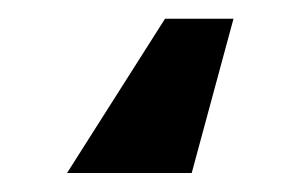

<svg xmlns="http://www.w3.org/2000/svg" viewBox="-20 24 320 205"><path d="M184.7 208.7H51.6L156.2 44H229.3Z"/></svg>

Font: Pretendard Std Variable
Style: Regular
Weight: 400
Designer: Base glyphs from Inter by Rasmus Andersson; Hangeul glyphs from Noto Sans CJK(Source Han Sans) by Jang Soo-young and Kan
Foundry: Kil Hyung-jin
Version: Version 1.309;Glyphs 3.2 (3225)